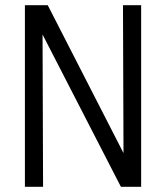

<svg xmlns="http://www.w3.org/2000/svg" viewBox="-20 -720 640 740"><path d="M76 0V-700H164L456 -130L454 -700H524V0H446L144 -587L146 0Z"/></svg>

Font: Red Hat Mono
Style: Regular
Weight: 300
Monospace: yes
Designer: Pentagram, MCKL
Foundry: Pentagram, MCKL
Version: Version 1.023